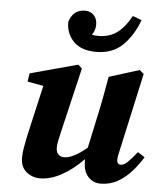

<svg xmlns="http://www.w3.org/2000/svg" viewBox="-53 -787 715 848"><g transform="rotate(5 304.0 -362.5)"><path d="M424 15Q391 15 369 -9Q347 -33 347 -76Q347 -79 347 -82Q347 -85 347 -87Q299 -38 250 -11.5Q201 15 156 15Q121 15 95 -6.5Q69 -28 69 -69Q69 -91 73.5 -115.5Q78 -140 83 -165L135 -393L64 -406L70 -443L281 -500L298 -484L230 -195Q226 -176 222 -159Q218 -142 218 -128Q218 -106 228.5 -96.5Q239 -87 254 -87Q294 -87 355 -139Q355 -142 355.5 -144.5Q356 -147 357 -150L391 -309Q399 -346 405.5 -383Q412 -420 419 -458L553 -500L572 -484L496 -139Q489 -114 489 -96Q489 -76 506 -76Q520 -76 536 -91.5Q552 -107 577 -138L608 -118Q588 -85 561 -54.5Q534 -24 500 -4.5Q466 15 424 15ZM354 -563Q288 -563 254 -597.5Q220 -632 220 -684Q237 -740 290 -740Q314 -740 329 -724.5Q344 -709 344 -683Q344 -657 329 -637Q343 -634 357 -634Q407 -634 441 -659.5Q475 -685 502 -735L542 -720Q516 -650 471 -606.5Q426 -563 354 -563Z"/></g></svg>

Font: Source Serif Pro
Style: Bold Italic
Weight: 700
Italic angle: -12°
Designer: Frank Grießhammer
Foundry: Adobe Systems Incorporated
Version: Version 3.001;hotconv 1.0.111;makeotfexe 2.5.65597